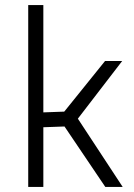

<svg xmlns="http://www.w3.org/2000/svg" viewBox="-20 -742 532 762"><path d="M152 0H92V-722H152V-296L235 -299L397 -500H465L289 -271L467 0H398L236 -240L152 -237Z"/></svg>

Font: TypoPRO Titillium Text
Style: 250 wt
Weight: 300
Designer: Accademia di Belle Arti di Urbino and others
Foundry: Accademia di Belle Arti di Urbino and others.
Version: Version 25.000